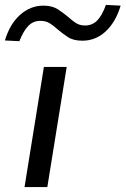

<svg xmlns="http://www.w3.org/2000/svg" viewBox="-36 -763 512 783"><path d="M64 0 143 -490H236L157 0ZM43 -595 -16 -598Q4 -665 46 -702.5Q88 -740 141 -740Q177 -740 200 -725Q223 -710 243 -693Q257 -680 273 -669.5Q289 -659 311 -659Q340 -659 360 -679Q380 -699 396 -743L456 -740Q436 -673 395 -635Q354 -597 300 -597Q263 -597 240.5 -612Q218 -627 198 -644Q183 -658 167 -668Q151 -678 128 -678Q100 -678 80 -658Q60 -638 43 -595Z"/></svg>

Font: Nunito Sans 10pt Expanded
Style: Italic
Weight: 400
Width: 7
Italic angle: -9°
Designer: Vernon Adams
Foundry: Vernon Adams
Version: Version 3.101;gftools[0.9.27]